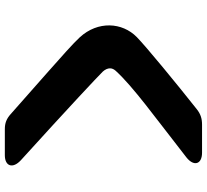

<svg xmlns="http://www.w3.org/2000/svg" viewBox="-50 -714 835 774"><g transform="rotate(90 367.0 -326.5)"><path d="M500 71H605C650 71 661 39 625 6C408 -191 293 -299 268 -324C259 -334 255 -344 255 -353C255 -362 259 -369 265 -376C330 -447 449 -532 614 -661C652 -691 642 -724 595 -724H482C457 -724 439 -718 420 -703C315 -620 168 -499 129 -461C69 -402 63 -304 130 -231C154 -205 208 -157 268 -104L439 47C458 64 475 71 500 71Z"/></g></svg>

Font: コーポレート・ロゴ（ラウンド）ver3 Bold
Style: Regular
Weight: 700
Designer: [KANA_main] LOGOTYPE.JP [Source Han Sans] Ryoko NISHIZUKA 西塚涼子 (kana, bopomofo & ideographs); Paul D. Hunt (Latin, Greek
Version: Version 12.001;FEAKit 1.0